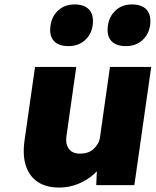

<svg xmlns="http://www.w3.org/2000/svg" viewBox="-20 -835 702 866"><path d="M248 11Q188 11 150 -14.5Q112 -40 96.5 -88Q81 -136 91 -204L138 -533H324L280 -223Q276 -197 282.5 -179Q289 -161 303.5 -151.5Q318 -142 341 -142Q359 -142 374.5 -147Q390 -152 401.5 -162.5Q413 -173 421 -186.5Q429 -200 431 -216L476 -533H662L586 0H414L419 -108L456 -120Q440 -83 407.5 -53Q375 -23 333.5 -6Q292 11 248 11ZM548 -627Q502 -627 481 -651.5Q460 -676 467 -721Q473 -762 502 -788.5Q531 -815 575 -815Q620 -815 641.5 -791Q663 -767 657 -721Q651 -679 621.5 -653Q592 -627 548 -627ZM289 -627Q243 -627 222 -651.5Q201 -676 208 -721Q214 -762 243 -788.5Q272 -815 316 -815Q361 -815 382.5 -791Q404 -767 398 -721Q392 -679 362.5 -653Q333 -627 289 -627Z"/></svg>

Font: Lexend ExtBd
Style: Italic
Weight: 800
Italic angle: -8.13011°
Designer: Bonnie Shaver-Troup, Thomas Jockin
Foundry: Lexend
Version: Version 1.007